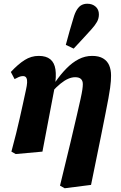

<svg xmlns="http://www.w3.org/2000/svg" viewBox="-20 -813 646 1027"><path d="M41 -2Q56 -57 66.5 -100Q77 -143 85.5 -180.5Q94 -218 102 -254.5Q110 -291 119 -333Q124 -355 125 -371Q126 -387 121 -396.5Q116 -406 103 -406Q92 -406 81.5 -401.5Q71 -397 58 -390L38 -428Q77 -470 112 -492Q147 -514 187 -514Q227 -514 249 -496Q271 -478 276.5 -442Q282 -406 273 -349L207 -2L64 11ZM301 180 357 -51Q378 -140 391 -196Q404 -252 411 -284Q418 -316 420.5 -333.5Q423 -351 423 -363Q423 -381 413 -390.5Q403 -400 382 -400Q364 -400 344.5 -391.5Q325 -383 303.5 -365.5Q282 -348 257 -321L251 -373H275Q304 -415 335.5 -447Q367 -479 401 -496.5Q435 -514 473 -514Q509 -514 531.5 -500.5Q554 -487 564 -463.5Q574 -440 574 -409Q574 -395 573 -379.5Q572 -364 569 -342.5Q566 -321 560 -287.5Q554 -254 544 -204.5Q534 -155 520 -84L467 176L326 194ZM332 -573Q342 -610 352 -646Q362 -682 373 -717Q381 -745 392 -762Q403 -779 416.5 -786Q430 -793 447 -793Q474 -793 491.5 -777.5Q509 -762 509 -736Q509 -714 498.5 -695.5Q488 -677 468 -655Q444 -628 421 -603.5Q398 -579 374 -553Z"/></svg>

Font: Source Serif 4
Style: Bold Italic
Weight: 700
Italic angle: -12°
Designer: Frank Grießhammer
Foundry: Adobe Systems Incorporated
Version: Version 4.004;hotconv 1.0.116;makeotfexe 2.5.65601